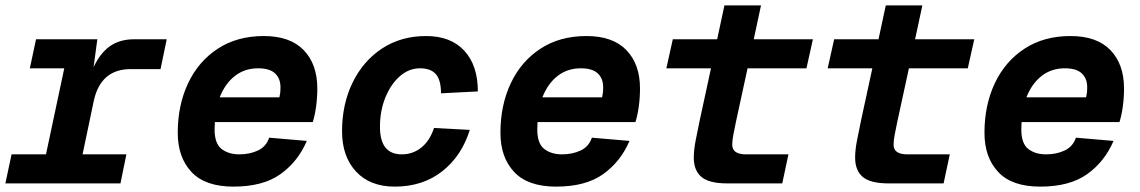

<svg xmlns="http://www.w3.org/2000/svg" viewBox="-20 -682 4240 714"><path d="M0 0 23 -108H151L219 -428H91L114 -536H342L328 -432Q352 -484 388.5 -510Q425 -536 479 -536H600L577 -425H466Q355 -425 329 -308L287 -108H450L428 0Z M848 12Q743 12 692 -42.5Q641 -97 641 -188Q641 -291 679.5 -372.5Q718 -454 790 -501Q862 -548 961 -548Q1059 -548 1109.5 -495.5Q1160 -443 1160 -353Q1160 -319 1155.5 -286Q1151 -253 1143 -228H779Q778 -215 778 -201Q778 -148 804 -128Q830 -108 870 -108Q909 -108 939.5 -122.5Q970 -137 981 -170L1121 -158Q1088 -81 1023 -34.5Q958 12 848 12ZM940 -428Q890 -428 853.5 -399.5Q817 -371 797 -320H1019Q1021 -328 1022 -336.5Q1023 -345 1023 -358Q1023 -390 1003 -409Q983 -428 940 -428Z M1448 12Q1356 12 1304 -44Q1252 -100 1252 -194Q1252 -294 1291 -374.5Q1330 -455 1400.5 -501.5Q1471 -548 1565 -548Q1656 -548 1706.5 -493.5Q1757 -439 1757 -342L1620 -335Q1620 -384 1601 -406Q1582 -428 1542 -428Q1501 -428 1467.5 -399Q1434 -370 1413.5 -320.5Q1393 -271 1393 -210Q1393 -108 1474 -108Q1515 -108 1546.5 -133Q1578 -158 1594 -206L1727 -199Q1697 -102 1624.5 -45Q1552 12 1448 12Z M2048 12Q1943 12 1892 -42.5Q1841 -97 1841 -188Q1841 -291 1879.5 -372.5Q1918 -454 1990 -501Q2062 -548 2161 -548Q2259 -548 2309.5 -495.5Q2360 -443 2360 -353Q2360 -319 2355.5 -286Q2351 -253 2343 -228H1979Q1978 -215 1978 -201Q1978 -148 2004 -128Q2030 -108 2070 -108Q2109 -108 2139.5 -122.5Q2170 -137 2181 -170L2321 -158Q2288 -81 2223 -34.5Q2158 12 2048 12ZM2140 -428Q2090 -428 2053.5 -399.5Q2017 -371 1997 -320H2219Q2221 -328 2222 -336.5Q2223 -345 2223 -358Q2223 -390 2203 -409Q2183 -428 2140 -428Z M2684 0Q2617 0 2588.5 -24Q2560 -48 2560 -96Q2560 -124 2567 -160Q2574 -196 2582 -234L2624 -428H2458L2482 -536H2647L2674 -662H2810L2783 -536H3003L2979 -428H2760L2717 -230Q2711 -202 2707 -180.5Q2703 -159 2703 -144Q2703 -108 2754 -108H2912L2889 0Z M3284 0Q3217 0 3188.5 -24Q3160 -48 3160 -96Q3160 -124 3167 -160Q3174 -196 3182 -234L3224 -428H3058L3082 -536H3247L3274 -662H3410L3383 -536H3603L3579 -428H3360L3317 -230Q3311 -202 3307 -180.5Q3303 -159 3303 -144Q3303 -108 3354 -108H3512L3489 0Z M3848 12Q3743 12 3692 -42.5Q3641 -97 3641 -188Q3641 -291 3679.5 -372.5Q3718 -454 3790 -501Q3862 -548 3961 -548Q4059 -548 4109.5 -495.5Q4160 -443 4160 -353Q4160 -319 4155.5 -286Q4151 -253 4143 -228H3779Q3778 -215 3778 -201Q3778 -148 3804 -128Q3830 -108 3870 -108Q3909 -108 3939.5 -122.5Q3970 -137 3981 -170L4121 -158Q4088 -81 4023 -34.5Q3958 12 3848 12ZM3940 -428Q3890 -428 3853.5 -399.5Q3817 -371 3797 -320H4019Q4021 -328 4022 -336.5Q4023 -345 4023 -358Q4023 -390 4003 -409Q3983 -428 3940 -428Z"/></svg>

Font: Geist Mono
Style: Bold Italic
Weight: 700
Italic angle: -12°
Monospace: yes
Designer: Basement.studio, Andrés Briganti, Mateo Zaragoza
Foundry: Basement.studio, Vercel, Andrés Briganti, Guido Ferreyra, Mateo Zaragoza
Version: Version 1.500; ttfautohint (v1.8.4.7-5d5b)